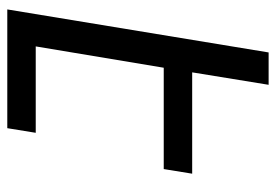

<svg xmlns="http://www.w3.org/2000/svg" viewBox="-138 -638 775 540"><g transform="rotate(90 250.0 -367.5)"><path d="M6 0 127 -735H218L183 -520H468L455 -440H170L110 -80H353L340 0Z"/></g></svg>

Font: Iosevka Medium
Style: Italic
Weight: 500
Italic angle: -9°
Monospace: yes
Designer: Belleve Invis
Foundry: Belleve Invis
Version: Version 32.5.0; ttfautohint (v1.8.4)